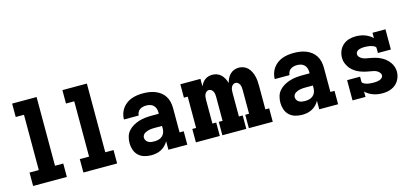

<svg xmlns="http://www.w3.org/2000/svg" viewBox="-62 -1193 3574 1660"><g transform="rotate(-15 1725.0 -363.5)"><path d="M74 0V-120H157V-615H83V-735H302V-120H376V0Z M524 0V-120H607V-615H533V-735H752V-120H826V0Z M1132 8H1131Q1100 8 1070 -0.5Q1040 -9 1017.5 -30Q995 -51 985 -81Q975 -111 975 -141Q975 -170 983 -198.5Q991 -227 1010 -248.5Q1029 -270 1054.5 -284.5Q1080 -299 1107.5 -307.5Q1135 -316 1164 -319Q1193 -322 1222 -322H1285V-337Q1285 -354 1279 -370.5Q1273 -387 1260.5 -398.5Q1248 -410 1231.5 -414.5Q1215 -419 1198 -419Q1183 -419 1168 -415.5Q1153 -412 1140.5 -403.5Q1128 -395 1121 -381Q1114 -367 1113 -352H981Q981 -378 989 -403.5Q997 -429 1012 -450Q1027 -471 1048.5 -487Q1070 -503 1095 -512Q1120 -521 1146 -524.5Q1172 -528 1198 -528Q1226 -528 1253 -524Q1280 -520 1306 -510Q1332 -500 1354 -483Q1376 -466 1390.5 -442.5Q1405 -419 1411 -392Q1417 -365 1417 -337V-120H1454V0H1285V-76Q1274 -56 1257.5 -39.5Q1241 -23 1220.5 -12Q1200 -1 1177.5 3.5Q1155 8 1132 8ZM1186 -101Q1205 -101 1223.5 -105.5Q1242 -110 1256.5 -122Q1271 -134 1278 -152Q1285 -170 1285 -189V-213H1222Q1210 -213 1198 -212.5Q1186 -212 1174.5 -210Q1163 -208 1151.5 -204Q1140 -200 1130 -194Q1120 -188 1113.5 -177.5Q1107 -167 1107 -155Q1107 -142 1114.5 -130Q1122 -118 1134 -111.5Q1146 -105 1159 -103Q1172 -101 1186 -101Z M1531 0V-120H1565V-400H1531V-520H1711V-452Q1718 -468 1728 -482.5Q1738 -497 1752 -507.5Q1766 -518 1783 -523Q1800 -528 1818 -528Q1839 -528 1860 -520.5Q1881 -513 1896.5 -497.5Q1912 -482 1922 -462.5Q1932 -443 1938 -422Q1943 -443 1952.5 -462.5Q1962 -482 1977 -497Q1992 -512 2012.5 -520Q2033 -528 2055 -528Q2077 -528 2098 -520Q2119 -512 2134.5 -496.5Q2150 -481 2160 -461Q2170 -441 2175.5 -420Q2181 -399 2183 -377Q2185 -355 2185 -333V-120H2219V0H2005V-120H2039V-333Q2039 -345 2037.5 -357.5Q2036 -370 2031 -381Q2026 -392 2016 -400Q2006 -408 1994 -408Q1981 -408 1971 -400Q1961 -392 1956 -381Q1951 -370 1949.5 -357.5Q1948 -345 1948 -333V-120H1982V0H1768V-120H1802V-333Q1802 -345 1800.5 -357.5Q1799 -370 1794 -381Q1789 -392 1779 -400Q1769 -408 1756 -408Q1744 -408 1734 -400Q1724 -392 1719 -381Q1714 -370 1712.5 -357.5Q1711 -345 1711 -333V-120H1745V0Z M2482 8H2481Q2450 8 2420 -0.5Q2390 -9 2367.5 -30Q2345 -51 2335 -81Q2325 -111 2325 -141Q2325 -170 2333 -198.5Q2341 -227 2360 -248.5Q2379 -270 2404.5 -284.5Q2430 -299 2457.5 -307.5Q2485 -316 2514 -319Q2543 -322 2572 -322H2635V-337Q2635 -354 2629 -370.5Q2623 -387 2610.5 -398.5Q2598 -410 2581.5 -414.5Q2565 -419 2548 -419Q2533 -419 2518 -415.5Q2503 -412 2490.5 -403.5Q2478 -395 2471 -381Q2464 -367 2463 -352H2331Q2331 -378 2339 -403.5Q2347 -429 2362 -450Q2377 -471 2398.5 -487Q2420 -503 2445 -512Q2470 -521 2496 -524.5Q2522 -528 2548 -528Q2576 -528 2603 -524Q2630 -520 2656 -510Q2682 -500 2704 -483Q2726 -466 2740.5 -442.5Q2755 -419 2761 -392Q2767 -365 2767 -337V-120H2804V0H2635V-76Q2624 -56 2607.5 -39.5Q2591 -23 2570.5 -12Q2550 -1 2527.5 3.5Q2505 8 2482 8ZM2536 -101Q2555 -101 2573.5 -105.5Q2592 -110 2606.5 -122Q2621 -134 2628 -152Q2635 -170 2635 -189V-213H2572Q2560 -213 2548 -212.5Q2536 -212 2524.5 -210Q2513 -208 2501.5 -204Q2490 -200 2480 -194Q2470 -188 2463.5 -177.5Q2457 -167 2457 -155Q2457 -142 2464.5 -130Q2472 -118 2484 -111.5Q2496 -105 2509 -103Q2522 -101 2536 -101Z M3201 8Q3180 8 3159.5 5Q3139 2 3119 -5Q3099 -12 3081 -23Q3063 -34 3049 -48V0H2933V-181H3049V-136Q3049 -129 3055 -124Q3061 -119 3067.5 -116Q3074 -113 3080.5 -110.5Q3087 -108 3094 -106.5Q3101 -105 3108 -104Q3115 -103 3122 -102.5Q3129 -102 3136.5 -101.5Q3144 -101 3151 -101Q3164 -101 3177 -102.5Q3190 -104 3202.5 -108Q3215 -112 3225 -121.5Q3235 -131 3235 -144Q3235 -158 3224.5 -170Q3214 -182 3201 -188.5Q3188 -195 3173.5 -198Q3159 -201 3144 -203.5Q3129 -206 3114.5 -209Q3100 -212 3086 -216Q3072 -220 3058 -225.5Q3044 -231 3031 -238Q3018 -245 3006.5 -254Q2995 -263 2984.5 -273.5Q2974 -284 2966 -296.5Q2958 -309 2952 -322.5Q2946 -336 2943 -350.5Q2940 -365 2940 -380Q2940 -411 2952 -440Q2964 -469 2987 -489.5Q3010 -510 3040 -519Q3070 -528 3100 -528Q3121 -528 3141.5 -525Q3162 -522 3181.5 -515Q3201 -508 3219 -497Q3237 -486 3251 -472V-520H3367V-339H3251V-384Q3251 -391 3245 -396Q3239 -401 3233 -404Q3227 -407 3220 -409Q3213 -411 3206 -413Q3199 -415 3192 -416Q3185 -417 3178 -417.5Q3171 -418 3164 -418.5Q3157 -419 3150 -419Q3138 -419 3126 -417.5Q3114 -416 3102.5 -412Q3091 -408 3082 -398.5Q3073 -389 3073 -377Q3073 -362 3083 -350.5Q3093 -339 3106.5 -332Q3120 -325 3134.5 -322Q3149 -319 3163.5 -316.5Q3178 -314 3192.5 -311Q3207 -308 3221.5 -304Q3236 -300 3249.5 -294.5Q3263 -289 3276 -282Q3289 -275 3301 -266Q3313 -257 3323 -246.5Q3333 -236 3341.5 -223.5Q3350 -211 3356 -197.5Q3362 -184 3365 -169.5Q3368 -155 3368 -140Q3368 -119 3362 -98.5Q3356 -78 3345 -60.5Q3334 -43 3318 -29.5Q3302 -16 3282.5 -7.5Q3263 1 3242.5 4.5Q3222 8 3201 8Z"/></g></svg>

Font: Iosevka Etoile Heavy
Style: Regular
Weight: 900
Designer: Belleve Invis
Foundry: Belleve Invis
Version: Version 22.1.2; ttfautohint (v1.8.4)